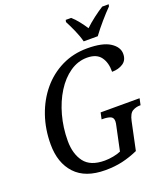

<svg xmlns="http://www.w3.org/2000/svg" viewBox="-166 -1044 1008 1167"><g transform="rotate(-20 338.0 -460.5)"><path d="M313 10Q184 10 118.5 -60.5Q53 -131 53 -251Q53 -349 82.5 -434.5Q112 -520 166 -585Q220 -650 295 -687Q370 -724 461 -724Q560 -724 608 -693Q656 -662 656 -618Q656 -577 626.5 -557.5Q597 -538 555 -538Q556 -597 529 -634Q502 -671 440 -671Q381 -671 329.5 -635.5Q278 -600 239.5 -538.5Q201 -477 179.5 -398.5Q158 -320 158 -235Q158 -151 197.5 -98.5Q237 -46 329 -46Q356 -46 385 -51.5Q414 -57 434 -66L466 -217Q471 -237 471 -249Q471 -274 451.5 -281Q432 -288 405 -288H396L405 -330H657L648 -288H644Q618 -288 596 -275.5Q574 -263 564 -216L526 -36Q474 -13 424 -1.5Q374 10 313 10ZM456 -771Q447 -807 428.5 -848.5Q410 -890 395 -918L398 -931H433Q454 -913 474.5 -887Q495 -861 511 -836Q537 -861 571 -887Q605 -913 634 -931H676L673 -918Q645 -890 609.5 -849Q574 -808 547 -771Z"/></g></svg>

Font: Noto Serif SemiCondensed
Style: Italic
Weight: 400
Width: 4
Italic angle: -12°
Designer: Monotype Design Team
Foundry: Monotype Imaging Inc.
Version: Version 2.013